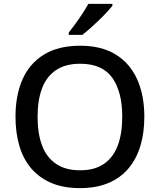

<svg xmlns="http://www.w3.org/2000/svg" viewBox="-20 -961 825 991"><path d="M725 -358Q725 -275 704.5 -207.5Q684 -140 642.5 -91Q601 -42 538.5 -16Q476 10 393 10Q308 10 245.5 -16.5Q183 -43 141.5 -91.5Q100 -140 80 -208Q60 -276 60 -359Q60 -469 96 -551Q132 -633 206.5 -679Q281 -725 394 -725Q504 -725 577.5 -679.5Q651 -634 688 -551.5Q725 -469 725 -358ZM174 -358Q174 -272 197 -210.5Q220 -149 269 -115.5Q318 -82 393 -82Q469 -82 517 -115.5Q565 -149 588 -210.5Q611 -272 611 -358Q611 -487 559.5 -559.5Q508 -632 394 -632Q318 -632 269 -599Q220 -566 197 -505Q174 -444 174 -358ZM560 -931Q549 -917 530.5 -897Q512 -877 489.5 -855.5Q467 -834 445 -814.5Q423 -795 405 -781H335V-793Q350 -812 369 -838Q388 -864 406 -891.5Q424 -919 436 -941H560Z"/></svg>

Font: Noto Sans Thai Medium
Style: Regular
Weight: 500
Designer: Monotype Design Team
Foundry: Monotype Imaging Inc.
Version: Version 2.001